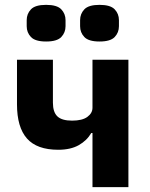

<svg xmlns="http://www.w3.org/2000/svg" viewBox="-20 -771 618 791"><path d="M361 0V-223H356Q338 -192 304.5 -173Q271 -154 220 -154Q132 -154 91 -200.5Q50 -247 50 -341V-525H198V-348Q198 -309 216.5 -291.5Q235 -274 277 -274Q319 -274 340 -289.5Q361 -305 361 -327V-525H509V0ZM170 -600Q125 -600 107.5 -618.5Q90 -637 90 -663V-688Q90 -714 107.5 -732.5Q125 -751 170 -751Q215 -751 232.5 -732.5Q250 -714 250 -688V-663Q250 -637 232.5 -618.5Q215 -600 170 -600ZM390 -600Q345 -600 327.5 -618.5Q310 -637 310 -663V-688Q310 -714 327.5 -732.5Q345 -751 390 -751Q435 -751 452.5 -732.5Q470 -714 470 -688V-663Q470 -637 452.5 -618.5Q435 -600 390 -600Z"/></svg>

Font: IBM Plex Sans
Style: Bold
Weight: 700
Designer: Mike Abbink, Paul van der Laan, Pieter van Rosmalen
Foundry: Bold Monday
Version: Version 3.201